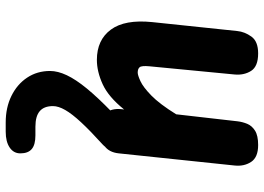

<svg xmlns="http://www.w3.org/2000/svg" viewBox="-143 -438 902 656"><g transform="rotate(90 308.0 -110.0)"><path d="M184.5 10Q116.5 10 81.2 -37.8Q46 -85.5 55.5 -179L86 -469.5Q88.5 -495 105 -518Q121.5 -541 162.5 -541Q207 -541 222.2 -517Q237.5 -493 234.5 -460.5L206.5 -169.5Q204 -142.5 209.8 -136Q215.5 -129.5 228 -129.5Q237 -129.5 257.2 -138.8Q277.5 -148 306.5 -176.2Q335.5 -204.5 370.5 -261L394.5 -471Q396.5 -487.5 403 -503.5Q409.5 -519.5 426.2 -530.2Q443 -541 475.5 -541Q517.5 -541 533.2 -517Q549 -493 545.5 -460.5L504 -65Q500.5 -31 478 -15.5Q455.5 0 419.5 0Q382.5 0 366 -20.5Q349.5 -41 353 -74L354 -83Q311 -29.5 267.8 -9.8Q224.5 10 184.5 10ZM398.5 321.5Q347.5 321.5 307.8 302Q268 282.5 245.2 248.2Q222.5 214 222.5 170Q222.5 143.5 237 112.8Q251.5 82 282.5 44.2Q313.5 6.5 362.5 -41Q377 -55 393 -61.2Q409 -67.5 430 -67.5Q451 -67.5 468.5 -56.2Q486 -45 486 -31.5Q486 -21 474.5 -10.5Q427 32.5 398 63.8Q369 95 355.8 118.2Q342.5 141.5 342.5 160Q342.5 190.5 359.8 205.2Q377 220 413 220H442.5Q474.5 220 489.2 232.5Q504 245 504 271.5Q504 294.5 484 308Q464 321.5 430 321.5Z"/></g></svg>

Font: Edu SA Hand
Style: Bold
Weight: 700
Designer: Tina and Corey Anderson, Eben Sorkin, Mirko Velimirovic
Foundry: Google for Education
Version: Version 2.000